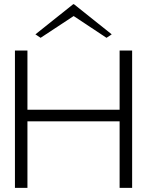

<svg xmlns="http://www.w3.org/2000/svg" viewBox="-20 -903 707 923"><path d="M51.8 0V-660H111.9V-375.4H555V-660H615.2V0H555V-319.8H111.9V0ZM175.2 -721.2 150.2 -737.9 332.1 -882.9H335.3L517 -737.9L492 -721.2L334.1 -825.9Z"/></svg>

Font: Panamera Thin
Style: Regular
Weight: 100
Designer: Bastien Sozeau
Foundry: NBR — Bastien Sozeau
Version: Version 3.003;gftools[0.9.33]